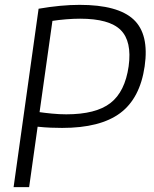

<svg xmlns="http://www.w3.org/2000/svg" viewBox="-20 -771 633 791"><path d="M139 -735Q185 -743 227.5 -747Q270 -751 308 -751Q466 -751 530.5 -690.5Q595 -630 576 -498Q557 -366 475 -305Q393 -244 236 -244Q213 -244 188.5 -245Q164 -246 135 -249L100 0H36ZM253 -300Q375 -300 435 -346.5Q495 -393 510 -498Q524 -601 477 -647.5Q430 -694 310 -694Q283 -694 252.5 -691.5Q222 -689 196 -685L143 -309Q163 -306 194 -303Q225 -300 253 -300Z"/></svg>

Font: Plata Sans Light
Style: Italic
Weight: 300
Italic angle: -8°
Designer: Pablo Impallari, Andres Torresi, & Cristiano Sobral
Foundry: Pablo Impallari, Andres Torresi, & Cristiano Sobral
Version: Version 1.00;December 28, 2019;FontCreator 12.0.0.2547 64-bi